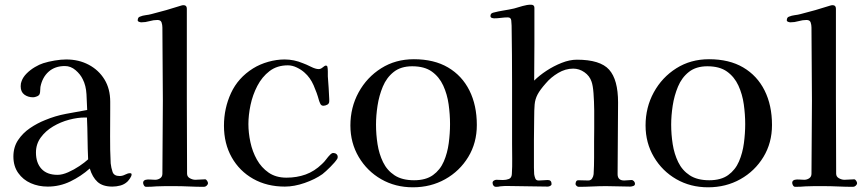

<svg xmlns="http://www.w3.org/2000/svg" viewBox="-20 -794 3692 817"><path d="M355 -116Q353 -160 352.5 -205Q352 -250 350 -294H341Q310 -294 274 -284.5Q238 -275 206 -256Q174 -237 153.5 -209Q133 -181 133 -145Q133 -101 156.5 -75.5Q180 -50 225 -50Q245 -50 270 -61Q295 -72 318 -87.5Q341 -103 355 -116ZM540 -52Q540 -45 533.5 -35.5Q527 -26 522 -21Q509 -9 492 -4.5Q475 0 458 0Q417 0 395 -20Q373 -40 362 -77Q325 -44 279.5 -22Q234 0 183 0Q144 0 111 -14.5Q78 -29 57.5 -58Q37 -87 37 -128Q37 -168 57 -198Q77 -228 108 -249Q139 -270 172 -283Q215 -301 260.5 -309.5Q306 -318 351 -326Q350 -356 348 -393Q346 -430 332 -457Q322 -478 301.5 -495.5Q281 -513 256 -513Q214 -513 187 -489Q160 -465 152 -424Q151 -417 151 -409Q151 -401 149 -395Q147 -388 137.5 -384Q128 -380 121 -380Q99 -380 83.5 -391.5Q68 -403 68 -427Q68 -440 72 -449Q78 -466 93.5 -481.5Q109 -497 128.5 -508.5Q148 -520 164 -525Q186 -532 213 -536.5Q240 -541 262 -541Q315 -541 357.5 -518.5Q400 -496 424.5 -456Q449 -416 449 -361V-330Q449 -272 448.5 -214.5Q448 -157 451 -99Q453 -80 459 -62.5Q465 -45 489 -45Q501 -45 512.5 -51Q524 -57 533 -57Q540 -57 540 -52Z M865 -15Q865 -9 859.5 -4Q854 1 848 1Q817 1 785 -0.5Q753 -2 721 -2Q702 -2 683.5 -2Q665 -2 646 -1Q635 0 624 0.5Q613 1 602 1Q596 1 592.5 -5Q589 -11 589 -16Q589 -26 600 -29Q609 -31 619.5 -30Q630 -29 640 -29Q652 -29 661.5 -35.5Q671 -42 671 -55Q671 -132 672 -210Q673 -288 673 -365Q673 -443 672 -521Q671 -599 671 -677Q671 -688 667.5 -698.5Q664 -709 650 -709Q633 -709 616 -704Q599 -699 581 -699Q578 -699 572 -701Q566 -703 566 -707Q566 -720 575 -723Q587 -728 600 -729.5Q613 -731 624 -734Q656 -742 687.5 -751Q719 -760 750 -770Q753 -771 755.5 -771.5Q758 -772 761 -772Q775 -772 775 -757Q775 -729 775 -700.5Q775 -672 775 -643V-375Q775 -296 775.5 -215.5Q776 -135 776 -55Q776 -42 788 -35.5Q800 -29 811 -29Q822 -29 832.5 -30Q843 -31 853 -31Q857 -31 861 -25Q865 -19 865 -15Z M1417 -126Q1417 -124 1416.5 -122Q1416 -120 1415 -118Q1406 -104 1386 -84Q1366 -64 1352 -53Q1321 -31 1276.5 -15.5Q1232 0 1192 0Q1116 0 1057.5 -33Q999 -66 966 -124.5Q933 -183 933 -259Q933 -333 963 -398Q993 -463 1057 -503Q1086 -521 1121.5 -531Q1157 -541 1191 -541Q1211 -541 1230.5 -537Q1250 -533 1269 -525Q1283 -520 1303 -510Q1323 -500 1336 -500Q1345 -500 1353.5 -507.5Q1362 -515 1367 -515Q1371 -515 1373 -511Q1375 -501 1375 -490Q1375 -479 1375 -469Q1377 -444 1378.5 -420Q1380 -396 1381 -372Q1381 -370 1381 -367.5Q1381 -365 1381 -363Q1381 -353 1372.5 -348.5Q1364 -344 1356 -344Q1347 -344 1343 -352.5Q1339 -361 1337 -368Q1329 -398 1314.5 -431Q1300 -464 1276 -485Q1263 -497 1243.5 -506.5Q1224 -516 1205 -516Q1159 -516 1127 -491.5Q1095 -467 1075 -428.5Q1055 -390 1046 -347Q1037 -304 1037 -266Q1037 -229 1045.5 -189Q1054 -149 1073 -115Q1092 -81 1123 -59.5Q1154 -38 1199 -38Q1243 -38 1280.5 -51.5Q1318 -65 1350 -96Q1360 -105 1368 -116Q1376 -127 1386 -137Q1392 -143 1398 -143Q1406 -143 1411.5 -138.5Q1417 -134 1417 -126Z M1895 -266Q1895 -307 1889 -350Q1883 -393 1866 -430Q1849 -467 1817.5 -489.5Q1786 -512 1734 -512Q1686 -512 1655.5 -488Q1625 -464 1609 -425.5Q1593 -387 1586.5 -344.5Q1580 -302 1580 -264Q1580 -222 1586.5 -180.5Q1593 -139 1610 -104Q1627 -69 1659 -48Q1691 -27 1742 -27Q1792 -27 1822.5 -49Q1853 -71 1868.5 -107Q1884 -143 1889.5 -185Q1895 -227 1895 -266ZM2009 -262Q2009 -186 1972.5 -126Q1936 -66 1874.5 -31.5Q1813 3 1737 3Q1662 3 1602 -31.5Q1542 -66 1506.5 -126Q1471 -186 1471 -260Q1471 -337 1506 -401Q1541 -465 1602 -503.5Q1663 -542 1741 -542Q1827 -542 1886.5 -507Q1946 -472 1977.5 -409Q2009 -346 2009 -262Z M2682 -12Q2682 -5 2674.5 -2.5Q2667 0 2662 0Q2637 0 2611 -1Q2585 -2 2559 -2Q2530 -2 2500.5 -0.5Q2471 1 2442 1Q2438 1 2433.5 -3Q2429 -7 2429 -11Q2429 -16 2431.5 -21.5Q2434 -27 2441 -27Q2452 -27 2462.5 -26.5Q2473 -26 2483 -26Q2494 -26 2499.5 -34.5Q2505 -43 2506 -53Q2508 -88 2508 -123.5Q2508 -159 2508 -193Q2508 -213 2508.5 -248.5Q2509 -284 2508.5 -324Q2508 -364 2505.5 -397.5Q2503 -431 2497 -447Q2489 -471 2467 -486.5Q2445 -502 2419 -502Q2386 -502 2355 -483.5Q2324 -465 2303 -440Q2278 -412 2267.5 -392Q2257 -372 2255 -349.5Q2253 -327 2253 -290Q2252 -244 2252 -198.5Q2252 -153 2252 -107Q2252 -94 2252 -80.5Q2252 -67 2253 -53Q2254 -45 2257.5 -35.5Q2261 -26 2271 -26H2275Q2284 -26 2293 -27Q2302 -28 2311 -28Q2327 -28 2327 -11Q2327 -6 2321.5 -3Q2316 0 2311 0Q2277 0 2244 -1Q2211 -2 2178 -2Q2161 -2 2143 -2.5Q2125 -3 2108 -1Q2104 0 2100 0.5Q2096 1 2091 1Q2084 1 2080 -4Q2076 -9 2076 -16Q2076 -22 2081.5 -25.5Q2087 -29 2092 -29Q2099 -29 2106 -28.5Q2113 -28 2120 -28Q2134 -28 2145.5 -32.5Q2157 -37 2158 -53Q2160 -85 2159.5 -118Q2159 -151 2159 -182Q2159 -245 2159 -308Q2159 -371 2159 -433Q2159 -496 2158.5 -559Q2158 -622 2157 -685Q2157 -694 2155.5 -707Q2154 -720 2141 -720Q2127 -720 2112 -718Q2097 -716 2083 -716Q2078 -716 2072.5 -718Q2067 -720 2067 -726Q2067 -737 2078 -740Q2101 -746 2123.5 -749.5Q2146 -753 2168 -758Q2185 -763 2204 -768.5Q2223 -774 2239 -774Q2254 -774 2254 -761Q2254 -683 2254 -605.5Q2254 -528 2253 -451Q2275 -473 2305.5 -493Q2336 -513 2370 -526.5Q2404 -540 2435 -540Q2534 -540 2572 -497.5Q2610 -455 2610 -358Q2610 -282 2609 -206Q2608 -130 2608 -53Q2608 -26 2636 -26Q2644 -26 2652 -27Q2660 -28 2667 -28Q2673 -28 2677.5 -23Q2682 -18 2682 -12Z M3151 -266Q3151 -307 3145 -350Q3139 -393 3122 -430Q3105 -467 3073.5 -489.5Q3042 -512 2990 -512Q2942 -512 2911.5 -488Q2881 -464 2865 -425.5Q2849 -387 2842.5 -344.5Q2836 -302 2836 -264Q2836 -222 2842.5 -180.5Q2849 -139 2866 -104Q2883 -69 2915 -48Q2947 -27 2998 -27Q3048 -27 3078.5 -49Q3109 -71 3124.5 -107Q3140 -143 3145.5 -185Q3151 -227 3151 -266ZM3265 -262Q3265 -186 3228.5 -126Q3192 -66 3130.5 -31.5Q3069 3 2993 3Q2918 3 2858 -31.5Q2798 -66 2762.5 -126Q2727 -186 2727 -260Q2727 -337 2762 -401Q2797 -465 2858 -503.5Q2919 -542 2997 -542Q3083 -542 3142.5 -507Q3202 -472 3233.5 -409Q3265 -346 3265 -262Z M3627 -15Q3627 -9 3621.5 -4Q3616 1 3610 1Q3579 1 3547 -0.5Q3515 -2 3483 -2Q3464 -2 3445.5 -2Q3427 -2 3408 -1Q3397 0 3386 0.5Q3375 1 3364 1Q3358 1 3354.5 -5Q3351 -11 3351 -16Q3351 -26 3362 -29Q3371 -31 3381.5 -30Q3392 -29 3402 -29Q3414 -29 3423.5 -35.5Q3433 -42 3433 -55Q3433 -132 3434 -210Q3435 -288 3435 -365Q3435 -443 3434 -521Q3433 -599 3433 -677Q3433 -688 3429.5 -698.5Q3426 -709 3412 -709Q3395 -709 3378 -704Q3361 -699 3343 -699Q3340 -699 3334 -701Q3328 -703 3328 -707Q3328 -720 3337 -723Q3349 -728 3362 -729.5Q3375 -731 3386 -734Q3418 -742 3449.5 -751Q3481 -760 3512 -770Q3515 -771 3517.5 -771.5Q3520 -772 3523 -772Q3537 -772 3537 -757Q3537 -729 3537 -700.5Q3537 -672 3537 -643V-375Q3537 -296 3537.5 -215.5Q3538 -135 3538 -55Q3538 -42 3550 -35.5Q3562 -29 3573 -29Q3584 -29 3594.5 -30Q3605 -31 3615 -31Q3619 -31 3623 -25Q3627 -19 3627 -15Z"/></svg>

Font: Kaisei Opti Medium
Style: Regular
Weight: 500
Designer: Font-Kai, 金井和夫
Foundry: KAZUO KANAI
Version: Version 5.003